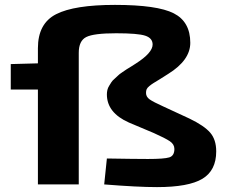

<svg xmlns="http://www.w3.org/2000/svg" viewBox="-20 -754 935 785"><path d="M647 -319 755 -269Q815 -240 839.5 -211.5Q864 -183 864 -135Q864 -57 807.5 -23Q751 11 622 11Q543 11 406 0L417 -106Q533 -104 585 -104Q651 -104 672 -110.5Q693 -117 693 -145Q693 -164 674.5 -176.5Q656 -189 609 -210L507 -253Q417 -293 417 -368Q417 -377 419 -386Q421 -395 426.5 -403.5Q432 -412 435.5 -418Q439 -424 449 -432.5Q459 -441 463 -445.5Q467 -450 480.5 -459Q494 -468 497.5 -470.5Q501 -473 517 -482.5Q533 -492 535 -494Q604 -538 604 -572Q604 -598 574 -608Q544 -618 455 -618Q363 -618 332.5 -602.5Q302 -587 302 -538V0H135V-388H24V-492L135 -495V-557Q135 -658 209.5 -696Q284 -734 450 -734Q623 -734 690.5 -699.5Q758 -665 758 -579Q758 -508 668 -452Q653 -442 634 -430.5Q615 -419 607 -414Q599 -409 590.5 -402Q582 -395 579.5 -389Q577 -383 577 -374Q577 -358 592 -347.5Q607 -337 647 -319Z"/></svg>

Font: Exo 2 Expanded
Style: Bold
Weight: 700
Width: 7
Designer: Natanael Gama
Version: Version 1.001;PS 001.001;hotconv 1.0.70;makeotf.lib2.5.58329